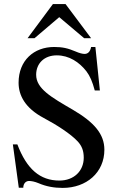

<svg xmlns="http://www.w3.org/2000/svg" viewBox="-20 -906 596 940"><path d="M469 -463 447 -676H426C422 -654 411 -642 394 -642C384 -642 368 -646 350 -654C312 -670 286 -676 245 -676C146 -676 71 -610 71 -501C71 -439 103 -377 193 -329C257 -295 326 -251 361 -213C380 -192 390 -169 390 -134C390 -68 341 -22 271 -22C176 -22 111 -78 65 -199H43L72 13H94C94 -8 107 -20 122 -20C133 -20 150 -17 169 -9C206 7 245 14 287 14C403 14 491 -61 491 -173C491 -249 442 -307 336 -369C231 -430 157 -472 157 -540C157 -595 196 -635 258 -635C318 -635 368 -602 403 -557C421 -533 432 -507 444 -463ZM426 -719 301 -886H239L115 -719H149L270 -822L392 -719Z"/></svg>

Font: XITS Math
Style: Regular
Weight: 400
Designer: MicroPress Inc., with final additions and corrections provided by Coen Hoffman, Elsevier (retired)
Version: Version 1.302